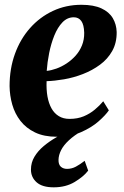

<svg xmlns="http://www.w3.org/2000/svg" viewBox="-20 -574 532 822"><path d="M446 -101.5Q432 -81 402 -54.5Q372 -28 327 -8.2Q282 11.5 223 11.5Q168.5 11.5 130 -7Q91.5 -25.5 67.5 -56.5Q43.5 -87.5 32.5 -126.2Q21.5 -165 21 -205.5Q21 -280 44 -343.5Q67 -407 108.8 -454Q150.5 -501 206.5 -527.2Q262.5 -553.5 328.5 -553.5Q381 -553.5 414 -538.2Q447 -523 462.8 -496.5Q478.5 -470 479.5 -437Q480 -390.5 460.5 -355.8Q441 -321 408 -296.8Q375 -272.5 335 -257Q295 -241.5 254.2 -234.5Q213.5 -227.5 179.5 -226.5Q178 -190.5 183.2 -161Q188.5 -131.5 200.5 -110Q212.5 -88.5 231.8 -76.8Q251 -65 277.5 -65Q312 -65 338.8 -76.2Q365.5 -87.5 386.2 -105Q407 -122.5 422 -140.5ZM296 -500Q268 -500 247.2 -478.2Q226.5 -456.5 212.5 -421.8Q198.5 -387 190.5 -347Q182.5 -307 180 -270.5Q199.5 -272.5 221.8 -280.5Q244 -288.5 265.2 -302.5Q286.5 -316.5 303.8 -335.8Q321 -355 331 -379.8Q341 -404.5 340.5 -434Q339.5 -468.5 328 -484.2Q316.5 -500 296 -500ZM210 228Q161 228 136.8 206.5Q112.5 185 112.5 152Q112.5 122 127.5 97Q142.5 72 167 51.5Q191.5 31 220.2 14.5Q249 -2 276.5 -15L299 -26.5L333 -15Q297.5 5.5 274.8 26.8Q252 48 241.5 69Q231 90 230.5 110Q230 130 240.2 139.5Q250.5 149 267 149Q287 149 304.8 139.5Q322.5 130 342.5 114.5L357.5 156.5Q338 182 299.8 205Q261.5 228 210 228Z"/></svg>

Font: Merriweather 60pt ExtraBold
Style: Italic
Weight: 800
Italic angle: -7.8°
Version: Version 2.101